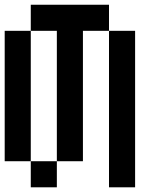

<svg xmlns="http://www.w3.org/2000/svg" viewBox="-20 -798 707 818"><path d="M111.1 -111.1H0V-666.7H111.1ZM222.2 -666.7H111.1V-777.8H444.4V-666.7H333.3V-111.1H222.2ZM222.2 0H111.1V-111.1H222.2ZM555.6 0H444.4V-666.7H555.6Z"/></svg>

Font: Pixeloid Mono
Style: Regular
Weight: 400
Monospace: yes
Designer: GGBotNet
Foundry: GGBotNet
Version: 0.5